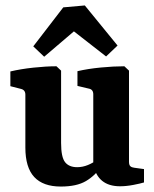

<svg xmlns="http://www.w3.org/2000/svg" viewBox="-20 -676 566 704"><path d="M355 -69Q329 -32 295 -12Q261 8 203 8Q138 8 105.5 -27Q73 -62 73 -135V-329Q73 -346 57 -350L18 -360V-414Q56 -423 102.5 -428Q149 -433 187 -433L204 -417V-152Q204 -100 218.5 -81.5Q233 -63 263 -63Q283 -63 302.5 -71Q322 -79 340 -93ZM508 -7Q495 -3 469 2Q443 7 420 7Q379 7 354.5 -13Q330 -33 322 -73V-330Q322 -348 306 -351L264 -361V-415Q303 -424 350 -428.5Q397 -433 436 -433L453 -417V-83Q453 -71 458 -66.5Q463 -62 472 -61L508 -56ZM102 -506 212 -649 291 -656 411 -509 369 -469 251 -561 142 -468Z"/></svg>

Font: Yrsa
Style: Bold
Weight: 700
Version: Version 2.004